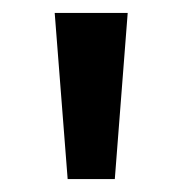

<svg xmlns="http://www.w3.org/2000/svg" viewBox="-20 -734 283 298"><path d="M178.2 -713.9 158.2 -456.1H85L64.9 -713.9Z"/></svg>

Font: Open Sans Semibold
Style: Regular
Weight: 600
Foundry: Ascender Corporation
Version: Version 1.10